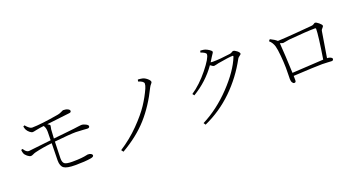

<svg xmlns="http://www.w3.org/2000/svg" viewBox="-44 -1443 4047 2161"><g transform="rotate(-20 1980.0 -362.0)"><path d="M207 -641.6 223.6 -650.4Q269.5 -595.7 297.9 -596.7Q404.3 -597.7 618.2 -634.8Q643.6 -639.6 665 -650.9Q686.5 -662.1 691.4 -662.1Q723.6 -662.1 745.1 -651.4Q766.6 -640.6 767.6 -627Q767.6 -608.4 744.1 -606.4Q692.4 -601.6 469.7 -574.2Q499 -558.6 499 -547.9Q499 -540 495.6 -527.3Q492.2 -514.6 491.2 -505.9Q486.3 -432.6 484.4 -397.5Q534.2 -402.3 619.6 -411.6Q705.1 -420.9 731.4 -423.8Q759.8 -426.8 786.6 -431.2Q813.5 -435.5 825.2 -435.5Q849.6 -435.5 877 -421.4Q904.3 -407.2 904.3 -393.6Q904.3 -373 877 -373Q865.2 -373 819.3 -377Q773.4 -380.9 740.2 -380.9Q669.9 -380.9 483.4 -361.3Q477.5 -212.9 477.5 -162.1Q477.5 -114.3 499 -97.7Q520.5 -81.1 590.8 -81.1Q656.2 -81.1 698.2 -85.4Q740.2 -89.8 757.3 -94.2Q774.4 -98.6 780.3 -98.6Q806.6 -98.6 820.3 -89.4Q834 -80.1 834 -70.3Q834 -50.8 794.9 -44.9Q726.6 -33.2 609.4 -33.2Q509.8 -33.2 474.6 -58.1Q439.5 -83 439.5 -151.4Q439.5 -198.2 443.4 -356.4Q330.1 -344.7 239.3 -322.3Q222.7 -318.4 205.1 -309.6Q187.5 -300.8 175.8 -300.8Q159.2 -300.8 134.8 -320.3Q110.4 -339.8 102.5 -361.3Q96.7 -377 94.7 -402.3L112.3 -408.2Q125 -390.6 130.4 -383.8Q135.7 -377 147.5 -369.1Q159.2 -361.3 172.9 -361.3Q182.6 -361.3 443.4 -391.6Q445.3 -481.4 445.3 -494.1Q445.3 -541 424.8 -569.3L378.9 -563.5Q359.4 -561.5 328.1 -554.2Q296.9 -546.9 287.1 -546.9Q271.5 -546.9 251.5 -563.5Q231.4 -580.1 220.7 -599.6Q214.8 -608.4 207 -641.6Z M1658.2 -628.9Q1658.2 -656.2 1593.8 -676.8L1599.6 -698.2Q1625 -697.3 1650.4 -692.4Q1676.8 -687.5 1705.6 -663.6Q1734.4 -639.6 1734.4 -621.1Q1734.4 -613.3 1721.7 -599.6Q1709 -585.9 1700.2 -568.4Q1607.4 -377 1484.4 -238.8Q1361.3 -100.6 1169.9 9.8L1151.4 -15.6Q1280.3 -98.6 1385.3 -205.6Q1490.2 -312.5 1547.9 -399.9Q1605.5 -487.3 1643.6 -573.2Q1658.2 -607.4 1658.2 -628.9Z M2364.3 -743.2 2371.1 -763.7Q2409.2 -761.7 2426.8 -755.9Q2451.2 -747.1 2474.6 -731Q2498 -714.8 2498 -705.1Q2498 -698.2 2494.1 -691.4Q2490.2 -684.6 2481.9 -673.3Q2473.6 -662.1 2468.8 -653.3Q2451.2 -622.1 2435.5 -599.6Q2457 -597.7 2462.9 -597.7Q2546.9 -597.7 2669.9 -615.2Q2685.5 -617.2 2697.8 -625.5Q2710 -633.8 2715.8 -633.8Q2733.4 -633.8 2759.3 -613.3Q2785.2 -592.8 2785.2 -577.1Q2785.2 -569.3 2767.1 -557.1Q2749 -544.9 2742.2 -532.2Q2639.6 -341.8 2487.3 -193.8Q2335 -45.9 2142.6 40L2127 15.6Q2315.4 -80.1 2477.1 -250Q2638.7 -419.9 2698.2 -570.3Q2703.1 -584 2691.4 -584Q2648.4 -584 2514.6 -560.5Q2505.9 -558.6 2486.3 -553.7Q2466.8 -548.8 2460 -548.8Q2446.3 -548.8 2417 -572.3Q2305.7 -415 2136.7 -313.5L2120.1 -335Q2228.5 -407.2 2328.1 -531.2Q2427.7 -655.3 2427.7 -700.2Q2427.7 -720.7 2364.3 -743.2Z M3260.7 -173.8Q3592.8 -194.3 3636.7 -195.3Q3680.7 -470.7 3680.7 -548.8Q3680.7 -557.6 3669.9 -557.6Q3573.2 -557.6 3354.5 -538.1Q3336.9 -536.1 3312 -530.8Q3287.1 -525.4 3278.3 -525.4Q3269.5 -525.4 3241.2 -536.1Q3252 -394.5 3260.7 -173.8ZM3133.8 -598.6 3150.4 -617.2Q3201.2 -592.8 3229.5 -567.4Q3291 -569.3 3443.4 -581.1Q3595.7 -592.8 3641.6 -597.7Q3660.2 -598.6 3672.4 -607.9Q3684.6 -617.2 3690.4 -617.2Q3706.1 -617.2 3734.9 -592.8Q3763.7 -568.4 3763.7 -555.7Q3763.7 -545.9 3750 -532.7Q3736.3 -519.5 3733.4 -506.8Q3725.6 -467.8 3682.6 -196.3Q3709 -195.3 3725.6 -186.5Q3742.2 -177.7 3742.2 -167Q3742.2 -146.5 3719.7 -146.5Q3713.9 -146.5 3673.3 -148.9Q3632.8 -151.4 3608.4 -151.4Q3527.3 -151.4 3261.7 -136.7Q3262.7 -119.1 3262.7 -87.9Q3262.7 -71.3 3257.8 -65.4Q3252.9 -59.6 3241.2 -59.6Q3229.5 -59.6 3219.2 -75.7Q3209 -91.8 3209 -119.1L3210 -172.9Q3211.9 -226.6 3210.9 -253.9Q3210 -319.3 3202.6 -399.4Q3195.3 -479.5 3184.6 -517.6Q3170.9 -565.4 3133.8 -598.6Z"/></g></svg>

Font: GenYoMin TW TTF ExtraLight
Style: Regular
Weight: 250
Version: Version 1.300